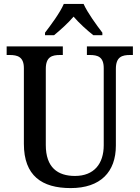

<svg xmlns="http://www.w3.org/2000/svg" viewBox="-20 -951 714 981"><path d="M210 -784V-771H256C288 -797 328 -833 356 -866C384 -833 425 -796 457 -771H503V-784C474 -822 427 -886 407 -931H306C287 -886 239 -822 210 -784ZM341 10C494 10 572 -73 572 -207V-599C572 -661 604 -670 645 -670H659V-714H424V-670H438C479 -670 510 -661 510 -603V-209C510 -115 461 -52 363 -52C275 -52 214 -95 214 -210V-599C214 -661 246 -670 287 -670H301V-714H14V-670H29C69 -670 102 -661 102 -603V-216C102 -53 194 10 341 10Z"/></svg>

Font: Noto Serif Myanmar SemiCondensed Medium
Style: Regular
Weight: 500
Width: 4
Designer: Ben Mitchell and the Monotype Design Team
Foundry: Monotype Imaging Inc.
Version: Version 2.106